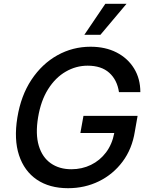

<svg xmlns="http://www.w3.org/2000/svg" viewBox="-20 -984 789 1014"><path d="M608.3 -497.5Q598.7 -562.1 557 -599.6Q515.3 -637.1 442.8 -637.1Q381.4 -637.1 327.1 -605.6Q272.7 -574.2 234.2 -513.3Q195.7 -452.4 181.1 -364Q166.5 -275.6 184.8 -214.5Q203.1 -153.4 248 -121.8Q293 -90.2 356.9 -90.2Q413 -90.2 460.4 -113.3Q507.8 -136.4 540.1 -179.3Q572.4 -222.3 583.5 -281.6H404.5L420.8 -372.2H706.7L692.1 -289.4Q677.6 -197.4 627.3 -130.3Q577.1 -63.2 502.5 -26.6Q427.9 9.9 339.5 9.9Q241.1 9.9 174.5 -35.3Q108 -80.6 80.4 -164.4Q52.9 -248.2 71.7 -363.3Q90.6 -479.4 146.3 -563.2Q202.1 -647 283 -692.1Q364 -737.2 458.1 -737.2Q536.6 -737.2 595.7 -706.9Q654.8 -676.5 688 -622.5Q721.2 -568.5 721.2 -497.5ZM425.4 -800.1 536.2 -963.8H648.1L510.3 -800.1Z"/></svg>

Font: Inter UI Medium
Style: Italic
Weight: 500
Italic angle: 9.39999°
Designer: Rasmus Andersson
Foundry: rsms
Version: 3.2;8d6f07862